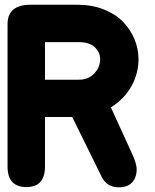

<svg xmlns="http://www.w3.org/2000/svg" viewBox="-20 -798 660 819"><path d="M12.2 -87.9V-694.8Q12.2 -777.8 110.8 -777.8H310.1Q371.1 -777.8 421.4 -758.3Q471.7 -738.8 503.7 -706.1Q535.6 -673.3 553.2 -631.8Q570.8 -590.3 570.8 -544.9Q570.8 -485.4 541.3 -431.4Q511.7 -377.4 453.1 -339.8L549.8 -127.9Q563 -94.7 563 -76.2Q563 -41 543.7 -20Q524.4 1 486.8 1Q436.5 1 414.1 -43L288.1 -298.8H171.9V-87.9Q171.9 0 92.8 0Q12.2 0 12.2 -87.9ZM316.9 -618.2H171.9V-458H316.9Q356.9 -458 382.1 -484.6Q407.2 -511.2 407.2 -544.9Q407.2 -575.2 384.3 -596.7Q361.3 -618.2 316.9 -618.2Z"/></svg>

Font: BPreplay
Style: Bold
Weight: 700
Designer: Magenta/George Triantafyllakos
Foundry: Magenta/George Triantafyllakos
Version: Version 1.00